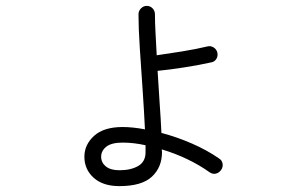

<svg xmlns="http://www.w3.org/2000/svg" viewBox="-20 -579 1040 653"><path d="M386 54Q330 54 298.5 25.5Q267 -3 267 -46Q267 -87 300 -117Q333 -147 397 -147Q414 -147 433.5 -145Q453 -143 473 -139Q470 -202 465 -274.5Q460 -347 455.5 -415Q451 -483 451 -530Q451 -542 459.5 -550.5Q468 -559 479 -559Q491 -559 499 -550.5Q507 -542 507 -530Q507 -502 509 -466Q511 -430 513 -391Q549 -396 598.5 -404Q648 -412 685 -421Q696 -424 706 -418Q716 -412 719 -401Q722 -389 716 -379Q710 -369 699 -367Q659 -358 608 -350Q557 -342 516 -338Q519 -283 523 -227.5Q527 -172 529 -127Q582 -113 633.5 -90.5Q685 -68 725 -40Q735 -34 737 -22.5Q739 -11 732 -1Q725 9 714 11.5Q703 14 693 7Q658 -18 616 -38Q574 -58 530 -71L531 -62Q531 -10 496.5 22Q462 54 386 54ZM386 0Q425 0 450 -14.5Q475 -29 475 -61V-85Q435 -94 397 -94Q359 -94 341.5 -80Q324 -66 324 -46Q324 -26 340 -13Q356 0 386 0Z"/></svg>

Font: Zen Maru Gothic
Style: Regular
Weight: 400
Designer: Yoshimichi Ohira
Foundry: Positype
Version: Version 1.002